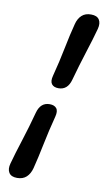

<svg xmlns="http://www.w3.org/2000/svg" viewBox="-98 -795 541 987"><g transform="rotate(10 172.5 -302.0)"><path d="M258 -402Q243 -346 195 -346Q170.5 -346 159.5 -360.2Q148.5 -374.5 156.5 -404.5Q176.5 -481 191.2 -555.2Q206 -629.5 220.5 -684.5Q228 -715 246.8 -732Q265.5 -749 295.5 -748.5Q326 -748.5 337.8 -730.2Q349.5 -712 341.5 -681.5Q327 -627.5 303.2 -553.8Q279.5 -480 258 -402ZM102.5 -202Q117.5 -257.5 165.5 -257.5Q190 -257.5 201.2 -243.5Q212.5 -229.5 204.5 -199Q184.5 -122.5 169.5 -48.2Q154.5 26 140.5 80.5Q132.5 111 114 128Q95.5 145 65.5 145Q34.5 145 22.8 126.5Q11 108 19.5 77.5Q34 24 57.8 -49.8Q81.5 -123.5 102.5 -202Z"/></g></svg>

Font: Fraunces 72pt S100 Black
Style: Italic
Weight: 900
Italic angle: -16°
Version: Version 1.000; ttfautohint (v1.8.3)